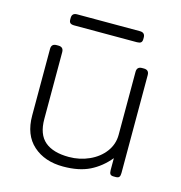

<svg xmlns="http://www.w3.org/2000/svg" viewBox="-98 -718 774 822"><g transform="rotate(15 289.0 -307.5)"><path d="M121 -601V-608Q121 -630 144 -630H422Q445 -630 445 -608V-601Q445 -590 439.5 -585.5Q434 -581 422 -581H144Q132 -581 126.5 -585.5Q121 -590 121 -601ZM70 -162V-457Q70 -480 93 -480H101Q124 -480 124 -457V-161Q124 -93 160.5 -62Q197 -31 267 -31Q315 -31 357 -50Q399 -69 424 -102.5Q449 -136 449 -178V-457Q449 -480 472 -480H480Q503 -480 503 -457V-23Q503 -11 499 -5.5Q495 0 484 0H474Q463 0 459 -5.5Q455 -11 455 -23V-76Q419 -32 371.5 -8.5Q324 15 254 15Q172 15 121 -30.5Q70 -76 70 -162Z"/></g></svg>

Font: Mitr ExtraLight
Style: Regular
Weight: 275
Designer: Thanarat Vachiruckul
Foundry: Cadson Demak Co.,Ltd.
Version: Version 1.001